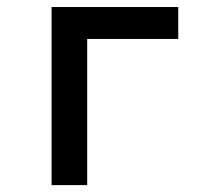

<svg xmlns="http://www.w3.org/2000/svg" viewBox="-20 -538 626 558"><path d="M129.9 0V-517.6H498V-424.8H233.4V0Z"/></svg>

Font: CaskaydiaMono NF
Style: Regular
Weight: 400
Designer: Aaron Bell
Foundry: Saja Typeworks
Version: Version 2111.001; ttfautohint (v1.8.4);Nerd Fonts 3.1.1